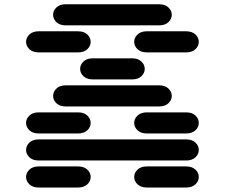

<svg xmlns="http://www.w3.org/2000/svg" viewBox="-20 -881 1040 888"><path d="M159.2 -13.7H340.8Q368.2 -13.7 383.8 -28.3Q399.4 -43 399.4 -62.5Q399.4 -82 383.8 -96.7Q368.2 -111.3 340.8 -111.3H159.2Q131.8 -111.3 116.2 -96.7Q100.6 -82 100.6 -62.5Q100.6 -43 116.2 -28.3Q131.8 -13.7 159.2 -13.7ZM659.2 -13.7H840.8Q868.2 -13.7 883.8 -28.3Q899.4 -43 899.4 -62.5Q899.4 -82 883.8 -96.7Q868.2 -111.3 840.8 -111.3H659.2Q631.8 -111.3 616.2 -96.7Q600.6 -82 600.6 -62.5Q600.6 -43 616.2 -28.3Q631.8 -13.7 659.2 -13.7ZM159.2 -138.7H840.8Q868.2 -138.7 883.8 -153.3Q899.4 -168 899.4 -187.5Q899.4 -207 883.8 -221.7Q868.2 -236.3 840.8 -236.3H159.2Q131.8 -236.3 116.2 -221.7Q100.6 -207 100.6 -187.5Q100.6 -168 116.2 -153.3Q131.8 -138.7 159.2 -138.7ZM159.2 -263.7H340.8Q368.2 -263.7 383.8 -278.3Q399.4 -293 399.4 -312.5Q399.4 -332 383.8 -346.7Q368.2 -361.3 340.8 -361.3H159.2Q131.8 -361.3 116.2 -346.7Q100.6 -332 100.6 -312.5Q100.6 -293 116.2 -278.3Q131.8 -263.7 159.2 -263.7ZM659.2 -263.7H840.8Q868.2 -263.7 883.8 -278.3Q899.4 -293 899.4 -312.5Q899.4 -332 883.8 -346.7Q868.2 -361.3 840.8 -361.3H659.2Q631.8 -361.3 616.2 -346.7Q600.6 -332 600.6 -312.5Q600.6 -293 616.2 -278.3Q631.8 -263.7 659.2 -263.7ZM284.2 -388.7H715.8Q743.2 -388.7 758.8 -403.3Q774.4 -418 774.4 -437.5Q774.4 -457 758.8 -471.7Q743.2 -486.3 715.8 -486.3H284.2Q256.8 -486.3 241.2 -471.7Q225.6 -457 225.6 -437.5Q225.6 -418 241.2 -403.3Q256.8 -388.7 284.2 -388.7ZM409.2 -513.7H590.8Q618.2 -513.7 633.8 -528.3Q649.4 -543 649.4 -562.5Q649.4 -582 633.8 -596.7Q618.2 -611.3 590.8 -611.3H409.2Q381.8 -611.3 366.2 -596.7Q350.6 -582 350.6 -562.5Q350.6 -543 366.2 -528.3Q381.8 -513.7 409.2 -513.7ZM159.2 -638.7H340.8Q368.2 -638.7 383.8 -653.3Q399.4 -668 399.4 -687.5Q399.4 -707 383.8 -721.7Q368.2 -736.3 340.8 -736.3H159.2Q131.8 -736.3 116.2 -721.7Q100.6 -707 100.6 -687.5Q100.6 -668 116.2 -653.3Q131.8 -638.7 159.2 -638.7ZM659.2 -638.7H840.8Q868.2 -638.7 883.8 -653.3Q899.4 -668 899.4 -687.5Q899.4 -707 883.8 -721.7Q868.2 -736.3 840.8 -736.3H659.2Q631.8 -736.3 616.2 -721.7Q600.6 -707 600.6 -687.5Q600.6 -668 616.2 -653.3Q631.8 -638.7 659.2 -638.7ZM284.2 -763.7H715.8Q743.2 -763.7 758.8 -778.3Q774.4 -793 774.4 -812.5Q774.4 -832 758.8 -846.7Q743.2 -861.3 715.8 -861.3H284.2Q256.8 -861.3 241.2 -846.7Q225.6 -832 225.6 -812.5Q225.6 -793 241.2 -778.3Q256.8 -763.7 284.2 -763.7Z"/></svg>

Font: Sixtyfour
Style: Regular
Weight: 400
Designer: Jens Kutilek
Foundry: Jens Kutilek
Version: Version 2.001